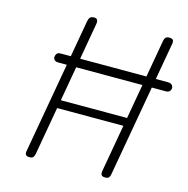

<svg xmlns="http://www.w3.org/2000/svg" viewBox="-135 -1109 1215 1239"><g transform="rotate(15 472.5 -489.5)"><path d="M171 0Q153 0 146.8 -8.2Q140.5 -16.5 143 -31.5L304 -944.5Q307 -961 315 -970Q323 -979 342 -979Q357.5 -979 363.2 -969.2Q369 -959.5 365.5 -940.5L272 -407.5H714.5L810.5 -951.5Q812.5 -962.5 819.8 -970.8Q827 -979 844 -979Q863.5 -979 869.2 -970.5Q875 -962 872 -944.5L710 -27.5Q708 -17 701.8 -8.5Q695.5 0 677 0Q656 0 651 -9.8Q646 -19.5 648 -31.5L704.5 -352.5H262L205.5 -31.5Q203.5 -20.5 197.5 -10.2Q191.5 0 171 0ZM910.5 -638.5H193Q176 -638.5 167.8 -646.5Q159.5 -654.5 159.5 -665.5Q159.5 -677.5 167 -688Q174.5 -698.5 193 -698.5H910.5Q923 -698.5 930.5 -694.2Q938 -690 941.5 -683.2Q945 -676.5 945 -669.5Q945 -657 937 -647.8Q929 -638.5 910.5 -638.5Z"/></g></svg>

Font: Edu QLD Hand
Style: Regular
Weight: 400
Designer: Tina and Corey Anderson, Eben Sorkin
Foundry: Sorkin Type Co.
Version: Version 2.000